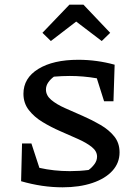

<svg xmlns="http://www.w3.org/2000/svg" viewBox="-20 -790 594 819"><path d="M247 9Q203 9 159 2.5Q115 -4 70 -17L74 -178H114L148 -74Q179 -67 211.5 -63.5Q244 -60 278 -60Q320 -60 358 -65Q372 -75 383 -90Q394 -105 394 -122Q394 -145 371.5 -163Q349 -181 313 -197Q277 -213 237 -230.5Q197 -248 161.5 -269.5Q126 -291 103 -320.5Q80 -350 80 -390Q80 -457 143.5 -496Q207 -535 314 -535Q393 -535 469 -514L464 -358H424L393 -456Q335 -466 278 -466Q245 -466 210 -463Q195 -452 185.5 -438Q176 -424 176 -408Q176 -383 198.5 -364Q221 -345 257 -329Q293 -313 333 -295.5Q373 -278 409 -257Q445 -236 467.5 -208Q490 -180 490 -140Q490 -95 459.5 -61.5Q429 -28 374 -9.5Q319 9 247 9ZM336 -770 450 -650 414 -615 305 -698 197 -615 161 -650 276 -770Z"/></svg>

Font: Piazzolla SC Medium
Style: Regular
Weight: 500
Designer: Juan Pablo del Peral
Foundry: Huerta Tipografica
Version: Version 1.330